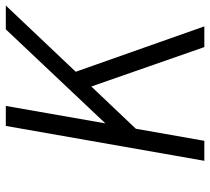

<svg xmlns="http://www.w3.org/2000/svg" viewBox="-52 -688 740 677"><g transform="rotate(-90 318.5 -350.0)"><path d="M89.5 0 212.5 -700H283L221.5 -349L553 -700H637L403.5 -453.5L563.5 0H490.5L351.5 -398.5L202.5 -241.5L160 0Z"/></g></svg>

Font: Overpass Light
Style: Italic
Weight: 300
Italic angle: -10°
Designer: Delve Withrington, Dave Bailey, Thomas Jockin
Foundry: Delve Fonts LLC
Version: Version 4.000; ttfautohint (v1.8.3)